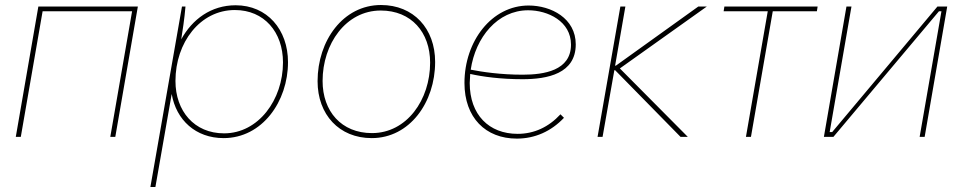

<svg xmlns="http://www.w3.org/2000/svg" viewBox="-20 -546 3842 766"><path d="M43 0H63L150 -501H507L420 0H440L530 -520H133Z M580 200H600L665 -171C683 -67 761 5 872 5C1026 5 1129 -141 1129 -298C1129 -428 1046 -525 920 -525C822 -525 747 -469 703 -389C708 -420 716 -471 720 -520H706ZM874 -14C755 -14 680 -103 680 -223C680 -376 778 -506 917 -506C1034 -506 1109 -418 1109 -297C1109 -148 1011 -14 874 -14Z M1463 5C1614 5 1716 -137 1716 -299C1716 -432 1630 -526 1500 -526C1349 -526 1247 -384 1247 -222C1247 -89 1333 5 1463 5ZM1464 -15C1342 -15 1267 -102 1267 -223C1267 -371 1360 -504 1499 -504C1621 -504 1696 -417 1696 -296C1696 -148 1603 -15 1464 -15Z M2042 7C2114 7 2179 -22 2230 -76L2216 -90C2169 -39 2111 -12 2045 -12C1931 -12 1854 -88 1854 -215L1856 -251C1905 -240 1977 -230 2065 -230C2164 -230 2277 -252 2277 -369C2277 -473 2179 -524 2089 -524C1942 -524 1833 -382 1833 -215C1833 -77 1917 7 2042 7ZM1858 -268C1877 -397 1965 -505 2087 -505C2166 -505 2258 -461 2258 -368C2258 -264 2150 -248 2065 -248C1977 -248 1904 -259 1858 -268Z M2364 0H2384L2431 -266H2434L2695 0H2724L2453 -273L2800 -520H2766L2437 -284H2434L2475 -520H2455Z M2867 -501H3043L2956 0H2976L3063 -501H3239L3242 -520H2870Z M3267 0H3305L3726 -501H3736L3649 0H3669L3759 -520H3720L3300 -19H3290L3377 -520H3357Z"/></svg>

Font: Fixel Text 20240404 Thin
Style: Italic
Weight: 100
Width: 4
Italic angle: -10°
Designer: AlfaBravo + MacPaw
Foundry: Kyrylo Tkachov, Marchela Mozhyna, Serhii Makarenko, Maria Weinstein, Zakhar Kryvoshyya
Version: Version 1.211;Glyphs 3.2 (3225)